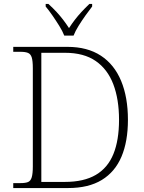

<svg xmlns="http://www.w3.org/2000/svg" viewBox="-20 -951 728 971"><path d="M47 0V-25H84Q109 -25 122 -30.5Q135 -36 140.5 -54.5Q146 -73 146 -109V-606Q146 -643 140.5 -660.5Q135 -678 121.5 -683.5Q108 -689 84 -689H47V-714H321Q422 -714 490 -669.5Q558 -625 592.5 -542Q627 -459 627 -345Q627 -236 594.5 -159Q562 -82 495 -41Q428 0 324 0ZM308 -31Q404 -31 464.5 -66.5Q525 -102 553.5 -172Q582 -242 582 -345Q582 -449 553 -525Q524 -601 464 -642.5Q404 -684 309 -684H189V-31ZM305 -771Q296 -794 279.5 -820.5Q263 -847 245 -873Q227 -899 211 -918V-931H225Q249 -909 266.5 -890Q284 -871 299 -851.5Q314 -832 329 -809Q344 -832 359 -851.5Q374 -871 391.5 -890Q409 -909 432 -931H446V-918Q431 -899 412.5 -873Q394 -847 377.5 -820.5Q361 -794 352 -771Z"/></svg>

Font: Noto Serif Gujarati ExtraLight
Style: Regular
Weight: 250
Version: Version 2.102